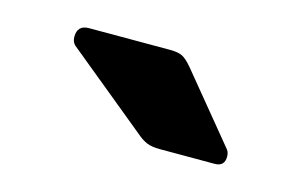

<svg xmlns="http://www.w3.org/2000/svg" viewBox="-38 -823 474 302"><g transform="rotate(15 199.0 -672.5)"><path d="M235 -595Q221 -595 213 -598.5Q205 -602 197 -609L64 -718Q59 -723 59 -731Q59 -750 78 -750H210Q223 -750 230 -746.5Q237 -743 247 -731L335 -624Q340 -619 340 -611Q340 -595 324 -595Z"/></g></svg>

Font: Rubik Light
Style: Bold
Weight: 700
Version: Version 2.104